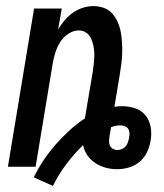

<svg xmlns="http://www.w3.org/2000/svg" viewBox="-20 -548 540 631"><path d="M154 63 91 35Q105 6 123 -21Q141 -48 162.5 -72.5Q184 -97 208 -119Q232 -141 259 -159L285 -313Q287 -327 288.5 -341Q290 -355 290 -368.5Q290 -382 287.5 -395.5Q285 -409 279.5 -421Q274 -433 263.5 -440.5Q253 -448 239 -448Q221 -448 204 -436.5Q187 -425 177 -408.5Q167 -392 161.5 -374Q156 -356 153 -338L97 0H6L92 -520H183L171 -451Q180 -467 192.5 -481.5Q205 -496 220 -506.5Q235 -517 252.5 -522.5Q270 -528 287 -528Q305 -528 321.5 -522Q338 -516 349 -503.5Q360 -491 367 -475Q374 -459 377 -442Q380 -425 381 -407.5Q382 -390 381.5 -372Q381 -354 378.5 -336Q376 -318 373 -299L356 -197Q362 -198 368.5 -198.5Q375 -199 381 -199Q404 -199 424.5 -192Q445 -185 458 -169Q471 -153 475 -131Q479 -109 475 -86Q472 -67 463.5 -48.5Q455 -30 439 -16.5Q423 -3 403.5 2.5Q384 8 365 8Q345 8 327 3Q309 -2 293.5 -12Q278 -22 267.5 -37Q257 -52 253 -71Q223 -42 197.5 -8Q172 26 154 63ZM366 -55Q373 -55 380.5 -58Q388 -61 393 -67Q398 -73 400.5 -80.5Q403 -88 404 -95Q406 -103 405.5 -111Q405 -119 401 -125Q397 -131 389.5 -133.5Q382 -136 375 -136Q367 -136 360 -134.5Q353 -133 345 -130L340 -101Q339 -93 338.5 -85Q338 -77 341 -70Q344 -63 351 -59Q358 -55 366 -55Z"/></svg>

Font: Iosevka Curly Medium
Style: Italic
Weight: 500
Italic angle: -9°
Monospace: yes
Designer: Belleve Invis
Foundry: Belleve Invis
Version: Version 22.1.2; ttfautohint (v1.8.4)